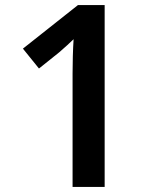

<svg xmlns="http://www.w3.org/2000/svg" viewBox="-20 -734 612 754"><path d="M391 0H265V-445Q265 -477 266 -513Q267 -549 269 -580Q259 -570 244 -556.5Q229 -543 213 -529L133 -465L70 -543L286 -714H391Z"/></svg>

Font: Noto Sans Gujarati SemiBold
Style: Regular
Weight: 600
Designer: Jelle Bosma - Monotype Design Team, Universal Thirst
Foundry: Monotype Imaging Inc.
Version: Version 2.106; ttfautohint (v1.8.4.7-5d5b)